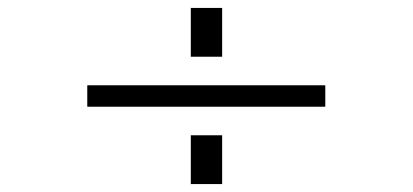

<svg xmlns="http://www.w3.org/2000/svg" viewBox="-20 -542 1040 484"><path d="M800 -273V-327H200V-273ZM461 -78H540V-201H461ZM461 -399H540V-522H461Z"/></svg>

Font: Perun Light
Style: Regular
Weight: 300
Foundry: Copyright (c) Stefan Peev, Context Ltd, 2016
Version: Version 1.089